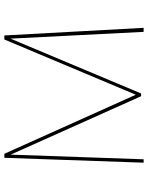

<svg xmlns="http://www.w3.org/2000/svg" viewBox="84 -782 698 907"><g transform="rotate(-90 433.5 -329.0)"><path d="M736 0 704 -629 445 -12H432L156 -628L134 0H118L141 -658H160L439 -37L700 -658H719L755 0Z"/></g></svg>

Font: Ysabeau Infant Thin
Style: Regular
Weight: 200
Designer: Christian Thalmann (Catharsis Fonts)
Version: Version 0.003